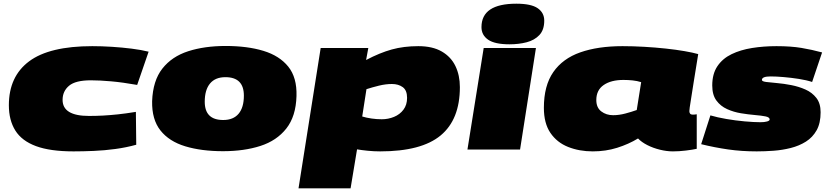

<svg xmlns="http://www.w3.org/2000/svg" viewBox="-20 -810 4494 1040"><path d="M378 10Q252 10 175 -18.5Q98 -47 63 -103Q28 -159 28 -240Q28 -396 138 -478Q248 -560 480 -560Q531 -560 586 -556.5Q641 -553 693 -546.5Q745 -540 785 -530L723 -350Q644 -364 581.5 -369.5Q519 -375 472 -375Q389 -375 354 -345.5Q319 -316 319 -269Q319 -182 462 -182Q501 -182 538 -184Q575 -186 618 -190.5Q661 -195 716 -204L718 -26Q664 -11 605 -3Q546 5 487.5 7.5Q429 10 378 10Z M1188 9Q1071 9 983.5 -17.5Q896 -44 849 -103.5Q802 -163 804 -262Q808 -373 859.5 -438.5Q911 -504 999.5 -532.5Q1088 -561 1202 -561Q1320 -561 1407 -534.5Q1494 -508 1541.5 -449Q1589 -390 1586 -290Q1583 -180 1531 -114Q1479 -48 1390.5 -19.5Q1302 9 1188 9ZM1189 -160Q1244 -160 1272.5 -194Q1301 -228 1301 -292Q1301 -392 1201 -392Q1146 -392 1117.5 -357.5Q1089 -323 1089 -259Q1089 -160 1189 -160Z M1597 210 1717 -550H1975L1963 -485Q2037 -524 2102 -542Q2167 -560 2246 -560Q2323 -560 2373 -531Q2423 -502 2447 -452Q2471 -402 2471 -338Q2471 -163 2367 -76.5Q2263 10 2039 10Q2005 10 1971 6.5Q1937 3 1914 -1L1879 210ZM2048 -164Q2083 -164 2114.5 -177Q2146 -190 2165.5 -216Q2185 -242 2185 -280Q2185 -321 2161.5 -338Q2138 -355 2103 -355Q2069 -355 2032.5 -346Q1996 -337 1965 -327L1942 -179Q1965 -172 1992.5 -168Q2020 -164 2048 -164Z M2777 -790Q2857 -790 2892.5 -765.5Q2928 -741 2928 -698Q2928 -648 2901.5 -620Q2875 -592 2832.5 -581Q2790 -570 2740 -570Q2660 -570 2624 -595Q2588 -620 2588 -663Q2588 -790 2777 -790ZM2512 0 2600 -550H2883L2797 0Z M3625 10Q3592 10 3555 1Q3518 -8 3486.5 -24Q3455 -40 3436 -60Q3385 -29 3323 -9.5Q3261 10 3191 10Q3118 10 3057.5 -14Q2997 -38 2961.5 -90Q2926 -142 2926 -226Q2926 -346 2977 -419.5Q3028 -493 3123.5 -526.5Q3219 -560 3352 -560Q3409 -560 3469.5 -556.5Q3530 -553 3586 -547Q3642 -541 3688 -533Q3734 -525 3762 -517Q3747 -427 3738 -368.5Q3729 -310 3723.5 -276.5Q3718 -243 3716 -228Q3714 -213 3714 -208Q3714 -200 3718 -194.5Q3722 -189 3733 -189Q3742 -189 3754 -191V-4Q3732 1 3695 5.5Q3658 10 3625 10ZM3429 -214 3453 -365Q3431 -372 3406.5 -374.5Q3382 -377 3357 -377Q3290 -377 3250 -349.5Q3210 -322 3210 -268Q3210 -227 3237 -206.5Q3264 -186 3301 -186Q3333 -186 3367 -195Q3401 -204 3429 -214Z M3778 -29 3828 -185Q3865 -174 3914.5 -165.5Q3964 -157 4014 -152.5Q4064 -148 4099 -148Q4121 -148 4135 -152Q4149 -156 4149 -163Q4149 -175 4126.5 -179.5Q4104 -184 4068.5 -187Q4033 -190 3993.5 -196.5Q3954 -203 3918.5 -219Q3883 -235 3860.5 -265.5Q3838 -296 3838 -347Q3838 -410 3866 -451.5Q3894 -493 3942.5 -516.5Q3991 -540 4053.5 -550Q4116 -560 4186 -560Q4264 -560 4321 -550.5Q4378 -541 4433 -526L4379 -366Q4349 -376 4307.5 -382.5Q4266 -389 4225 -392.5Q4184 -396 4154 -396Q4107 -396 4107 -377Q4107 -369 4130 -366Q4153 -363 4189 -360Q4225 -357 4266 -349Q4307 -341 4343 -325Q4379 -309 4402 -279.5Q4425 -250 4425 -202Q4425 -143 4403.5 -104.5Q4382 -66 4345.5 -43Q4309 -20 4263.5 -8.5Q4218 3 4170.5 6.5Q4123 10 4079 10Q3997 10 3924 -0.5Q3851 -11 3778 -29Z"/></svg>

Font: Georama ExtraExtended Black
Style: Italic
Weight: 900
Width: 8
Italic angle: -9°
Designer: Jean-Baptiste Levee
Foundry: Production Type
Version: Version 1.000